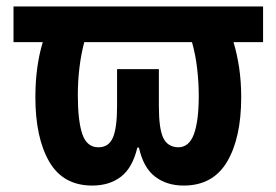

<svg xmlns="http://www.w3.org/2000/svg" viewBox="-20 -567 859 597"><path d="M267 10Q176 10 133 -64.5Q90 -139 90 -265Q90 -314 96 -357Q102 -400 113 -436H22V-547H798V-436H706Q717 -400 723.5 -357Q730 -314 730 -265Q730 -138 686 -64Q642 10 551 10Q499 10 462.5 -17.5Q426 -45 412 -108H407Q392 -45 356 -17.5Q320 10 267 10ZM286 -109Q318 -109 331 -139Q344 -169 344 -237V-352H474V-237Q474 -167 487.5 -138.5Q501 -110 534 -109Q568 -109 583 -150Q598 -191 598 -269Q598 -311 593 -354Q588 -397 577 -436H242Q232 -398 227 -356.5Q222 -315 222 -271Q222 -191 236 -150Q250 -109 286 -109Z"/></svg>

Font: Noto Sans Condensed
Style: Bold
Weight: 700
Width: 3
Designer: Monotype Design Team
Foundry: Monotype Imaging Inc.
Version: Version 2.013; ttfautohint (v1.8.4.7-5d5b)